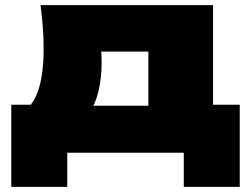

<svg xmlns="http://www.w3.org/2000/svg" viewBox="-20 -595 981 748"><path d="M914 -187V133H696V0H242V133H24V-187H213L252 -183H667L703 -187ZM138 -575H810V-39H558V-510L674 -394H259L349 -489Q369 -449 372.5 -415.5Q376 -382 376 -355Q376 -222 324.5 -150Q273 -78 178 -78L75 -164Q150 -215 150 -406Q150 -444 147 -486Q144 -528 138 -575Z"/></svg>

Font: Unbounded Black
Style: Regular
Weight: 900
Designer: Luke Prowse, Jean-Baptiste Morizot, Fátima Lázaro, Florian Runge
Foundry: NaN
Version: Version 1.701;gftools[0.9.28.dev5+ged2979d]